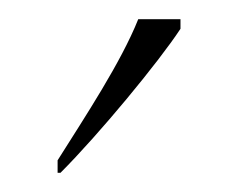

<svg xmlns="http://www.w3.org/2000/svg" viewBox="-20 -786 248 200"><path d="M40 -619V-606H43C83 -646 145 -721 168 -756V-766H124C106 -721 69 -665 40 -619Z"/></svg>

Font: Noto Serif Devanagari SemiCondensed Thin
Style: Regular
Weight: 100
Width: 4
Designer: Universal Thirst, Indian Type Foundry and the Monotype Design Team
Foundry: Monotype Imaging Inc.
Version: Version 2.004